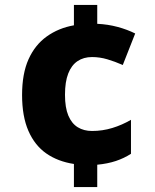

<svg xmlns="http://www.w3.org/2000/svg" viewBox="-20 -744 623 774"><path d="M372 -648Q415 -646 454 -635.5Q493 -625 525 -609L475 -482Q443 -496 412.5 -505Q382 -514 351 -514Q317 -514 292.5 -497.5Q268 -481 255 -447.5Q242 -414 242 -362Q242 -310 255.5 -278Q269 -246 293.5 -231Q318 -216 351 -216Q393 -216 432.5 -228Q472 -240 508 -261V-124Q480 -106 447 -95Q414 -84 372 -80V10H278V-83Q213 -93 166.5 -125.5Q120 -158 94.5 -216.5Q69 -275 69 -361Q69 -447 95 -505Q121 -563 168.5 -597Q216 -631 278 -642V-724H372Z"/></svg>

Font: Noto Sans Syriac Eastern ExtraBold
Style: Regular
Weight: 800
Designer: Patrick Giasson and the Monotype Design Team
Foundry: Monotype Imaging Inc.
Version: Version 3.001